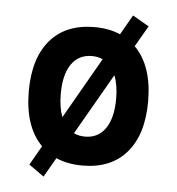

<svg xmlns="http://www.w3.org/2000/svg" viewBox="-49 -631 684 742"><g transform="rotate(5 293.0 -260.0)"><path d="M147 65.4 88.4 23.9 131.3 -50.8Q61.5 -121.1 61.5 -258.8Q61.5 -387.2 122.1 -457.3Q182.6 -527.3 293 -527.3Q349.6 -527.3 393.6 -508.3L437.5 -585L501 -548.3L454.1 -467.3Q524.4 -397 524.4 -258.8Q524.4 -130.9 463.9 -60.5Q403.3 9.8 293 9.8Q235.4 9.8 190.4 -9.8ZM293 -102.5Q344.2 -102.5 372.3 -143.3Q400.4 -184.1 400.4 -258.8Q400.4 -312 385.7 -348.6L249.5 -111.8Q268.6 -102.5 293 -102.5ZM199.7 -169.9 335 -406.2Q316.4 -415 293 -415Q241.7 -415 213.6 -374.5Q185.5 -334 185.5 -258.8Q185.5 -206.5 199.7 -169.9Z"/></g></svg>

Font: Cascadia Mono NF SemiBold
Style: Regular
Weight: 600
Monospace: yes
Designer: Aaron Bell
Foundry: Saja Typeworks
Version: Version 2404.023; ttfautohint (v1.8.4)